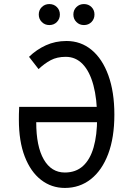

<svg xmlns="http://www.w3.org/2000/svg" viewBox="-20 -914 656 946"><path d="M299.5 12Q233.5 12 182.2 -27.8Q131 -67.5 102 -142.5Q73 -217.5 73 -324Q73 -336 73.2 -351.8Q73.5 -367.5 74.5 -387.5H487V-312H158.5Q158.5 -192.5 195.8 -128.2Q233 -64 299.5 -64Q353.5 -64 388.8 -96Q424 -128 441.2 -188Q458.5 -248 458.5 -332Q458.5 -426.5 440.2 -494.2Q422 -562 387.5 -598Q353 -634 304 -634Q261 -634 230 -617.5Q199 -601 170 -573.5L123 -634Q159.5 -669.5 206 -690.8Q252.5 -712 307.5 -712Q378.5 -712 431.5 -668Q484.5 -624 514 -542.5Q543.5 -461 543.5 -349Q543.5 -236 513 -155.2Q482.5 -74.5 427.5 -31.2Q372.5 12 299.5 12ZM223 -790.5Q201 -790.5 186 -805.5Q171 -820.5 171 -842.5Q171 -864.5 186 -879.2Q201 -894 223 -894Q245.5 -894 260.2 -879.2Q275 -864.5 275 -842.5Q275 -820.5 260.2 -805.5Q245.5 -790.5 223 -790.5ZM393.5 -790.5Q371.5 -790.5 356.5 -805.5Q341.5 -820.5 341.5 -842.5Q341.5 -864.5 356.5 -879.2Q371.5 -894 393.5 -894Q416 -894 430.8 -879.2Q445.5 -864.5 445.5 -842.5Q445.5 -820.5 430.8 -805.5Q416 -790.5 393.5 -790.5Z"/></svg>

Font: Overpass Mono
Style: Regular
Weight: 400
Designer: Delve Withrington, Dave Bailey
Foundry: Delve Fonts LLC
Version: Version 4.000